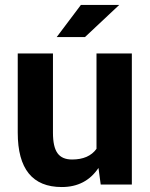

<svg xmlns="http://www.w3.org/2000/svg" viewBox="-20 -744 604 774"><path d="M322.5 -594.5H208.5L306 -724H460.5ZM229 10Q51.5 10 51.5 -209.5V-528.5H193.5V-208.5Q193.5 -152 211.8 -126.5Q230 -101 270.5 -101Q338 -101 369 -144V-528.5H511.5V0H386L377 -67Q325.5 10 229 10Z"/></svg>

Font: Roberto Sans
Style: Bold
Weight: 700
Designer: Google (font) & Cristiano Sobral (main changes)
Version: Version 1.000;October 12, 2021;FontCreator 14.0.0.2814 64-bi